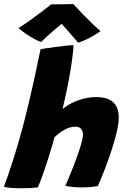

<svg xmlns="http://www.w3.org/2000/svg" viewBox="-58 -952 640 980"><path d="M135.5 4Q122 6.5 98.8 7.8Q75.5 9 50.5 9Q21.5 9 -3 7Q-27.5 5 -38 0.5Q-21 -42.5 5.2 -123.8Q31.5 -205 57.5 -301Q75.5 -369.5 92.2 -440.8Q109 -512 123.2 -578.8Q137.5 -645.5 149 -700.5Q153 -702 174.8 -705.2Q196.5 -708.5 225 -712.2Q253.5 -716 279.2 -718.8Q305 -721.5 317.5 -721.5Q314 -665 299.8 -581Q285.5 -497 261.5 -395.5Q293 -422.5 340 -439.5Q387 -456.5 430.5 -456.5Q492 -456.5 520 -430Q548 -403.5 548 -352Q548 -322 537.5 -277.2Q527 -232.5 510.5 -182.2Q494 -132 475.5 -84.8Q457 -37.5 441.5 -2Q401 4.5 358.5 4.5Q312.5 4.5 276 -3.5Q286 -27 301.2 -64Q316.5 -101 331.2 -141.2Q346 -181.5 355.8 -214.8Q365.5 -248 365.5 -264Q365.5 -282 356.2 -293.8Q347 -305.5 327.5 -305.5Q297.5 -305.5 268.8 -288.2Q240 -271 220.5 -252Q206.5 -201.5 191 -152.2Q175.5 -103 161 -62Q146.5 -21 135.5 4ZM316 -931.5Q335 -910.5 362.2 -882.2Q389.5 -854 415.5 -829.2Q441.5 -804.5 455.5 -793Q427 -773 396 -757.2Q365 -741.5 341 -734Q318.5 -760.5 293.8 -788.5Q269 -816.5 256.5 -830.5Q240 -817 209 -790.2Q178 -763.5 151.5 -737.5Q136.5 -742.5 115 -754.2Q93.5 -766 72.5 -780.8Q51.5 -795.5 36.5 -808.5Q67 -828 102 -853.2Q137 -878.5 165.2 -900Q193.5 -921.5 203.5 -930Q213 -930 235.5 -930Q258 -930 281.2 -930.5Q304.5 -931 316 -931.5Z"/></svg>

Font: Grandstander ExtraBold
Style: Italic
Weight: 800
Italic angle: -15°
Designer: Tyler Finck
Foundry: Etcetera Type Co
Version: Version 1.200; ttfautohint (v1.8.3)